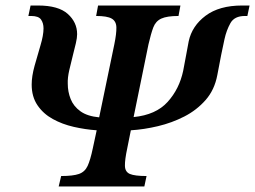

<svg xmlns="http://www.w3.org/2000/svg" viewBox="-20 -677 926 697"><path d="M504 0H193L202 -38Q245 -38 266.5 -45.5Q288 -53 298 -74.5Q308 -96 317 -139L331 -204Q289 -207 247.5 -216.5Q206 -226 171.5 -245Q137 -264 116 -295Q95 -326 95 -370Q95 -400 105.5 -438Q116 -476 127 -512.5Q138 -549 138 -574Q138 -593 129 -606Q120 -619 93 -619H83L91 -657H118Q192 -657 226 -626.5Q260 -596 260 -553Q260 -540 255.5 -520.5Q251 -501 245 -478Q238 -451 231.5 -422.5Q225 -394 226 -373Q226 -344 236.5 -317.5Q247 -291 272 -273Q297 -255 340 -251L395 -516Q403 -555 402.5 -577.5Q402 -600 385.5 -609.5Q369 -619 329 -619L336 -657H635L628 -619Q586 -619 565.5 -609.5Q545 -600 536.5 -577.5Q528 -555 519 -516L465 -252Q546 -260 588.5 -307Q631 -354 645 -420Q650 -446 656 -478.5Q662 -511 665 -527Q677 -583 726.5 -620Q776 -657 859 -657H886L878 -619H869Q831 -619 816.5 -593Q802 -567 795 -535Q789 -509 783 -478Q777 -447 769 -405Q759 -351 726.5 -314Q694 -277 649 -254Q604 -231 553.5 -219Q503 -207 455 -204L442 -139Q433 -97 433.5 -75Q434 -53 451.5 -45.5Q469 -38 512 -38Z"/></svg>

Font: STIX Two Text SemiBold
Style: Italic
Weight: 600
Italic angle: -12°
Designer: Ross Mills, John Hudson & Paul Hanslow, Tiro Typeworks Ltd; with prior portions MicroPress Inc. and Coen Hoffman, Elsevi
Foundry: Tiro Typeworks Ltd
Version: Version 2.13 b171